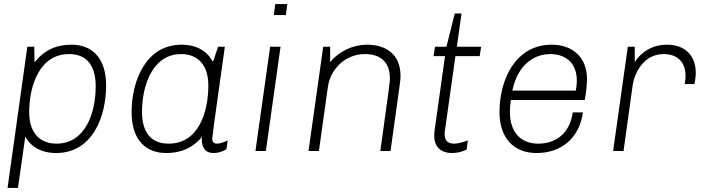

<svg xmlns="http://www.w3.org/2000/svg" viewBox="-20 -740 3472 941"><path d="M149 -434 148 -511H114L17 181H68L104 -71C130 -21 183 10 255 10C432 10 500 -166 500 -321C500 -461 427 -521 330 -521C255 -521 195 -493 149 -434ZM318 -475C392 -475 449 -434 449 -317C449 -186 398 -36 257 -36C181 -36 123 -83 123 -190C123 -316 172 -475 318 -475Z M969 -55C969 -21 983 10 1027 10C1050 10 1071 3 1090 -9L1096 -52C1079 -43 1058 -36 1043 -36C1030 -36 1020 -43 1020 -61C1020 -73 1082 -511 1082 -511H1049L1025 -440H1021C995 -490 942 -521 870 -521C695 -521 625 -344 625 -190C625 -50 698 10 795 10C867 10 925 -15 970 -69C969 -64 969 -60 969 -55ZM807 -36C732 -36 676 -77 676 -193C676 -316 725 -475 868 -475C944 -475 1001 -428 1001 -321C1001 -187 951 -36 807 -36Z M1329 -720 1322 -666H1381L1388 -720ZM1232 0H1283L1355 -511H1304Z M1844 0H1894C1942 -343 1943 -345 1943 -368C1943 -473 1873 -521 1778 -521C1711 -521 1641 -489 1598 -435V-511H1564L1492 0H1543L1587 -314C1600 -406 1677 -475 1767 -475C1845 -475 1891 -437 1891 -354C1891 -342 1890 -328 1844 0Z M2267 -7 2273 -52C2256 -45 2224 -36 2209 -36C2184 -36 2159 -42 2159 -84C2159 -90 2160 -96 2161 -103L2212 -465H2331L2338 -511H2219L2242 -674H2209L2168 -511H2112L2105 -465H2161L2110 -101C2109 -92 2108 -84 2108 -76C2108 -17 2144 10 2196 10C2221 10 2248 3 2267 -7Z M2837 -189H2787C2772 -84 2703 -36 2617 -36C2537 -36 2479 -87 2479 -192C2479 -208 2480 -224 2484 -250H2846C2853 -280 2857 -339 2857 -351C2857 -461 2785 -521 2684 -521C2505 -521 2428 -348 2428 -191C2428 -62 2499 10 2610 10C2729 10 2819 -61 2837 -189ZM2677 -475C2750 -475 2807 -433 2807 -346C2807 -336 2807 -325 2802 -296H2491C2516 -416 2591 -475 2677 -475Z M3336 -328H3383C3384 -327 3390 -361 3390 -383C3390 -459 3346 -521 3248 -521C3137 -521 3091 -435 3091 -435V-511H3057L2985 0H3036L3081 -324C3089 -379 3133 -475 3232 -475C3316 -475 3340 -418 3340 -368C3340 -360 3340 -352 3336 -328Z"/></svg>

Font: Chivo Light
Style: Italic
Weight: 300
Italic angle: -8°
Designer: Hector Gatti
Foundry: Omnibus-Type
Version: Version 1.003;PS 001.003;hotconv 1.0.70;makeotf.lib2.5.58329